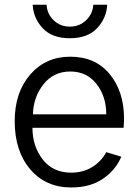

<svg xmlns="http://www.w3.org/2000/svg" viewBox="-20 -786 593 823"><path d="M43 -266.6Q43 -389.6 109.4 -466.3Q175.8 -543 281.2 -543Q388.7 -543 450.2 -468.3Q511.7 -393.6 511.7 -277.3Q511.7 -263.7 509.8 -238.3H119.1Q119.1 -159.2 163.1 -102.5Q207 -45.9 285.2 -45.9Q335.9 -45.9 375 -69.8Q414.1 -93.8 435.5 -133.8L500 -114.3Q475.6 -56.6 420.9 -19.5Q366.2 17.6 285.2 17.6Q175.8 17.6 109.4 -60.5Q43 -138.7 43 -266.6ZM121.1 -295.9H435.5Q435.5 -373 393.6 -426.3Q351.6 -479.5 281.2 -479.5Q210 -479.5 166.5 -424.8Q123 -370.1 121.1 -295.9ZM120.1 -765.6H179.7Q181.6 -726.6 210 -699.2Q238.3 -671.9 279.3 -671.9Q321.3 -671.9 349.6 -699.7Q377.9 -727.5 379.9 -765.6H439.5Q436.5 -708 396 -665Q355.5 -622.1 279.3 -622.1Q203.1 -622.1 163.1 -665Q123 -708 120.1 -765.6Z"/></svg>

Font: Gothic A1
Style: Regular
Weight: 400
Designer: HanYang I&C Co.,Ltd.
Foundry: HanYang I&C Co.,Ltd.
Version: Version 2.50